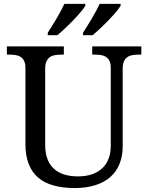

<svg xmlns="http://www.w3.org/2000/svg" viewBox="-20 -951 757 981"><path d="M361.8 9.8Q302.7 9.8 255.9 -2.7Q209 -15.1 176.5 -42.2Q144 -69.3 127 -112.1Q109.9 -154.8 109.9 -215.8V-604Q109.9 -626 103.3 -639.4Q96.7 -652.8 85.4 -660.2Q74.2 -667.5 59.3 -669.7Q44.4 -671.9 27.8 -671.9H15.1V-713.9H306.2V-671.9H293Q276.4 -671.9 261.2 -669.4Q246.1 -667 235.1 -659.4Q224.1 -651.9 217.5 -637.7Q210.9 -623.5 210.9 -600.1V-210Q210.9 -166.5 223.4 -136Q235.8 -105.5 258.1 -86.4Q280.3 -67.4 310.8 -58.6Q341.3 -49.8 377.9 -49.8Q421.4 -49.8 452.9 -61.5Q484.4 -73.2 505.1 -94Q525.9 -114.7 535.9 -143.3Q545.9 -171.9 545.9 -206.1V-604Q545.9 -626 539.3 -639.4Q532.7 -652.8 521.5 -660.2Q510.3 -667.5 495.4 -669.7Q480.5 -671.9 463.9 -671.9H451.2V-713.9H702.1V-671.9H689Q672.4 -671.9 657.2 -669.4Q642.1 -667 631.1 -659.4Q620.1 -651.9 613.5 -637.7Q606.9 -623.5 606.9 -600.1V-204.1Q606.9 -154.3 591.1 -114.5Q575.2 -74.7 544.2 -47.1Q513.2 -19.5 467.3 -4.9Q421.4 9.8 361.8 9.8ZM224.1 -771V-784.2Q234.4 -800.3 246.1 -818.8Q257.8 -837.4 269.3 -856.9Q280.8 -876.5 291 -895.5Q301.3 -914.6 309.1 -931.2H416V-920.9Q410.6 -912.1 401.1 -900.1Q391.6 -888.2 379.4 -874.5Q367.2 -860.8 353.3 -846.4Q339.4 -832 325.2 -818.4Q311 -804.7 297.6 -792.5Q284.2 -780.3 272.9 -771ZM404.3 -771V-784.2Q414.6 -800.3 426.3 -818.8Q438 -837.4 449.5 -856.9Q460.9 -876.5 471.2 -895.5Q481.4 -914.6 489.3 -931.2H596.2V-920.9Q590.8 -912.1 581.3 -900.1Q571.8 -888.2 559.6 -874.5Q547.4 -860.8 533.4 -846.4Q519.5 -832 505.4 -818.4Q491.2 -804.7 477.8 -792.5Q464.4 -780.3 453.1 -771Z"/></svg>

Font: Noto Serif
Style: Regular
Weight: 400
Designer: Monotype Design team
Foundry: Monotype Imaging Inc.
Version: Version 1.02